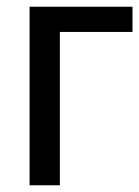

<svg xmlns="http://www.w3.org/2000/svg" viewBox="-20 -551 414 571"><path d="M68 -531H374V-456H158V0H68Z"/></svg>

Font: MongolianScript
Style: Regular
Weight: 400
Designer: Bolorsoft LLC, NUM
Foundry: Bolorsoft LLC
Version: Version 3.2